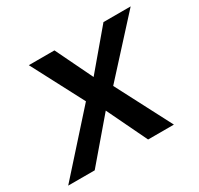

<svg xmlns="http://www.w3.org/2000/svg" viewBox="-160 -673 849 818"><g transform="rotate(-30 264.0 -264.0)"><path d="M255.9 -196.8 87.9 0H-42.5L202.6 -273.4L68.8 -528.3H194.8L282.7 -346.7L436 -528.3H569.8L335.9 -272L477.5 0H350.6Z"/></g></svg>

Font: Arimo SemiBold
Style: Italic
Weight: 600
Italic angle: -12°
Version: Version 1.33